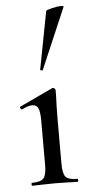

<svg xmlns="http://www.w3.org/2000/svg" viewBox="-53 -763 376 795"><g transform="rotate(-5 135.0 -365.5)"><path d="M48.8 -12.2Q85 -12.2 96.9 -26.1Q108.9 -40 108.9 -81.1V-265.1Q108.9 -301.3 102.1 -316.7Q95.2 -332 77.6 -332Q60.1 -332 34.2 -318.8H33.2Q29.3 -318.8 27.1 -324.5Q24.9 -330.1 28.8 -331.1L165 -395L168.9 -396Q172.9 -396 176 -392.6Q179.2 -389.2 179.2 -386.2V-365.2Q177.2 -323.2 176.8 -267.1V-81.1Q176.8 -39.1 188.5 -25.6Q200.2 -12.2 236.8 -12.2Q239.7 -12.2 240 -6.1Q240.2 0 236.8 0Q212.9 0 198.2 -1L143.1 -2L87.9 -1Q72.8 0 48.8 0Q45.9 0 45.9 -6.1Q45.9 -12.2 48.8 -12.2ZM123 -476.1 168.9 -715.8Q169.9 -719.7 193.4 -725.3Q216.8 -731 230 -731Q243.2 -731 242.2 -727.1L133.8 -474.1Q133.8 -472.2 130.4 -472.2Q127 -472.2 124.5 -473.6Q122.1 -475.1 123 -476.1Z"/></g></svg>

Font: Cormorant-Medium
Style: Regular
Weight: 500
Designer: Christian Thalmann (Catharsis Fonts)
Version: Version 3.000